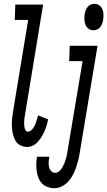

<svg xmlns="http://www.w3.org/2000/svg" viewBox="-20 -759 560 1002"><path d="M122 8Q102 8 85.5 -1Q69 -10 60 -26Q51 -42 47 -60.5Q43 -79 42 -98Q41 -117 43 -137Q45 -157 48 -176L127 -655H57L60 -735H205L111 -163Q109 -155 108 -146Q107 -137 106.5 -128.5Q106 -120 106 -111.5Q106 -103 107.5 -95Q109 -87 113 -79.5Q117 -72 126 -72Q134 -72 141.5 -78Q149 -84 154 -91.5Q159 -99 162.5 -107Q166 -115 169 -123.5Q172 -132 174 -140.5Q176 -149 179 -157L231 -136Q228 -120 223.5 -105Q219 -90 212.5 -75Q206 -60 197.5 -46Q189 -32 178 -19.5Q167 -7 152 0.5Q137 8 122 8ZM467 -601Q453 -601 441.5 -609.5Q430 -618 425.5 -630.5Q421 -643 420.5 -657.5Q420 -672 422 -687Q424 -697 427.5 -706Q431 -715 438 -723.5Q445 -732 454.5 -735.5Q464 -739 474 -739Q488 -739 499 -730.5Q510 -722 515 -709.5Q520 -697 520 -682.5Q520 -668 518 -653Q516 -643 512.5 -634Q509 -625 502 -616.5Q495 -608 486 -604.5Q477 -601 467 -601ZM264 223Q245 223 227.5 216.5Q210 210 198.5 197.5Q187 185 180.5 168.5Q174 152 171.5 133.5Q169 115 169.5 96.5Q170 78 173 59H237Q235 72 234 85Q233 98 235.5 110.5Q238 123 246.5 133Q255 143 268 143Q279 143 289 134.5Q299 126 305 115.5Q311 105 315.5 94Q320 83 323.5 71.5Q327 60 329.5 48.5Q332 37 333 26L411 -440H341L344 -520H489L396 39Q393 59 388 78.5Q383 98 376.5 117Q370 136 360 154.5Q350 173 336 188.5Q322 204 303 213.5Q284 223 264 223Z"/></svg>

Font: Iosevka Curly Slab Medium
Style: Italic
Weight: 500
Italic angle: -9°
Monospace: yes
Designer: Belleve Invis
Foundry: Belleve Invis
Version: Version 22.1.2; ttfautohint (v1.8.4)